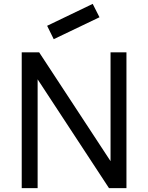

<svg xmlns="http://www.w3.org/2000/svg" viewBox="-20 -970 764 990"><path d="M92 -700H182L550 -139V-700H632V0H542L174 -561V0H92ZM223 -837 458 -950 493 -881 257 -768Z"/></svg>

Font: NT Somic
Style: Regular
Weight: 400
Designer: Ravid Balaliev — lead type designer, mastering
Michael Voronin — secret advisor, marketing
Ivan Kovalenko — best boy
Foundry: NT Type
Version: Version 0.7